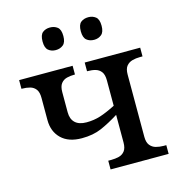

<svg xmlns="http://www.w3.org/2000/svg" viewBox="-110 -841 868 936"><g transform="rotate(-15 324.0 -372.5)"><path d="M420 -631Q397 -631 382 -643.5Q367 -656 367 -688Q367 -721 382 -733Q397 -745 420 -745Q441 -745 456.5 -733Q472 -721 472 -688Q472 -656 456.5 -643.5Q441 -631 420 -631ZM226 -631Q204 -631 189 -643.5Q174 -656 174 -688Q174 -721 189 -733Q204 -745 226 -745Q248 -745 263.5 -733Q279 -721 279 -688Q279 -656 263.5 -643.5Q248 -631 226 -631ZM333 0V-44H347Q369 -44 387 -48.5Q405 -53 416.5 -67.5Q428 -82 428 -111V-250Q380 -220 337.5 -201.5Q295 -183 238 -183Q171 -183 134.5 -218.5Q98 -254 98 -312V-424Q98 -453 87 -467.5Q76 -482 58 -487Q40 -492 18 -492H15V-536H285V-492H282Q262 -492 244 -487.5Q226 -483 214.5 -468.5Q203 -454 203 -425V-323Q203 -289 222.5 -270.5Q242 -252 280 -252Q317 -252 350 -262.5Q383 -273 428 -296V-424Q428 -453 417 -467.5Q406 -482 388.5 -487Q371 -492 349 -492H346V-536H626V-492H613Q592 -492 574 -487Q556 -482 544.5 -468Q533 -454 533 -425V-111Q533 -83 544.5 -68.5Q556 -54 574 -49Q592 -44 613 -44H626V0Z"/></g></svg>

Font: ET Text
Style: Regular
Weight: 470
Designer: Monotype Design Team
Foundry: Monotype Imaging Inc.
Version: Version 2.009